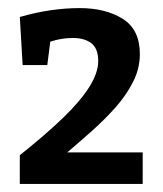

<svg xmlns="http://www.w3.org/2000/svg" viewBox="-20 -800 404 475"><path d="M29 -345V-416Q93 -467 136 -508.5Q179 -550 201 -585Q223 -620 223 -649Q223 -680 206 -693Q189 -706 161 -706Q126 -706 94 -693L106 -710L97 -639H36L29 -758Q67 -769 104.5 -774.5Q142 -780 177 -780Q241 -780 283.5 -753.5Q326 -727 326 -666Q326 -631 309.5 -598Q293 -565 265.5 -534Q238 -503 204 -473Q170 -443 136 -414L134 -423H333V-345Z"/></svg>

Font: Bitter Thin SemiBold
Style: Regular
Weight: 600
Version: Version 2.002